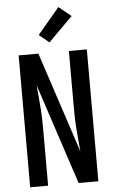

<svg xmlns="http://www.w3.org/2000/svg" viewBox="-64 -1025 627 1066"><g transform="rotate(-5 250.0 -491.5)"><path d="M60 0V-735H170L355 -174Q352 -207 349 -240.5Q346 -274 343.5 -307.5Q341 -341 340.5 -374.5Q340 -408 340 -441V-735H440V0H330L145 -561Q148 -528 151 -494.5Q154 -461 156.5 -427.5Q159 -394 159.5 -360.5Q160 -327 160 -294V0ZM237 -792 181 -838 303 -983 372 -927Z"/></g></svg>

Font: Iosevka Semibold
Style: Regular
Weight: 600
Monospace: yes
Designer: Belleve Invis
Foundry: Belleve Invis
Version: Version 33.2.3; ttfautohint (v1.8.4)